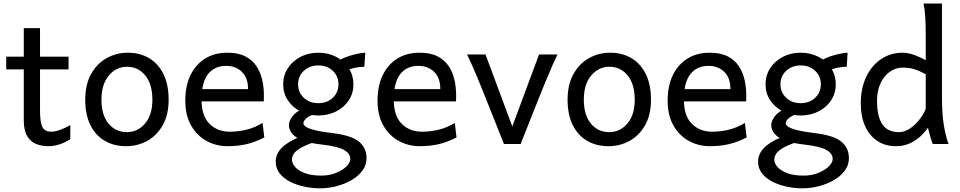

<svg xmlns="http://www.w3.org/2000/svg" viewBox="-20 -801 5338 1068"><path d="M371.1 -105V-26.9Q337.4 -5.4 306.6 3.4Q275.9 12.2 250 12.2Q211.9 12.2 180.7 -0.2Q149.4 -12.7 130.9 -44.2Q112.3 -75.7 112.3 -131.8Q112.3 -149.4 112.3 -189.5Q112.3 -229.5 112.3 -283.9Q112.3 -338.4 112.3 -400.6Q112.3 -462.9 112.3 -525.9Q112.3 -588.9 112.3 -644.5H202.6Q202.6 -582 202.6 -511Q202.6 -439.9 202.6 -373.5Q202.6 -307.1 202.6 -258.1Q202.6 -209 202.6 -190.4Q202.6 -140.1 209.2 -113.8Q215.8 -87.4 229.5 -77.9Q243.2 -68.4 265.1 -68.4Q305.2 -68.4 371.1 -105ZM361.3 -415H14.6V-485.8H361.3Z M454.1 -246.6Q454.1 -330.6 486.6 -388.9Q519 -447.3 573 -477.5Q627 -507.8 690.9 -507.8Q758.3 -507.8 809.3 -477.5Q860.4 -447.3 889.2 -388.9Q918 -330.6 918 -246.6Q918 -162.6 885.5 -105Q853 -47.4 799.3 -17.6Q745.6 12.2 681.2 12.2Q614.3 12.2 563 -17.6Q511.7 -47.4 482.9 -105Q454.1 -162.6 454.1 -246.6ZM544.4 -246.6Q544.4 -161.1 583.7 -113.5Q623 -65.9 686 -65.9Q745.1 -65.9 786.4 -113.5Q827.6 -161.1 827.6 -246.6Q827.6 -332.5 788.3 -381.1Q749 -429.7 686 -429.7Q627 -429.7 585.7 -381.1Q544.4 -332.5 544.4 -246.6Z M1447.3 -236.8H1084V-305.2H1359.9Q1359.9 -368.2 1325.4 -401.4Q1291 -434.6 1237.8 -434.6Q1173.8 -434.6 1137.5 -389.2Q1101.1 -343.8 1101.1 -246.6Q1101.1 -156.2 1145.3 -112.3Q1189.5 -68.4 1257.3 -68.4Q1304.7 -68.4 1350.3 -79.3Q1396 -90.3 1440.4 -117.2L1450.2 -36.6Q1398.4 -9.8 1350.1 1.2Q1301.8 12.2 1245.1 12.2Q1183.1 12.2 1129.6 -16.6Q1076.2 -45.4 1043.5 -102.1Q1010.7 -158.7 1010.7 -241.7Q1010.7 -322.8 1039.3 -382.3Q1067.9 -441.9 1120.4 -474.9Q1172.9 -507.8 1245.1 -507.8Q1305.7 -507.8 1345 -487.3Q1384.3 -466.8 1406.7 -432.6Q1429.2 -398.4 1438.5 -357.2Q1447.8 -315.9 1447.8 -274.9Q1447.8 -268.6 1447.8 -256.1Q1447.8 -243.7 1447.3 -236.8Z M1660.2 -192.9 1743.2 -170.9Q1700.7 -158.7 1684.1 -143.3Q1667.5 -127.9 1667.5 -114.7Q1667.5 -106 1680.7 -96.4Q1693.8 -86.9 1728.3 -77.9Q1762.7 -68.8 1826.2 -61Q1935.1 -48.3 1977.1 -12.9Q2019 22.5 2019 78.1Q2019 117.7 1995.6 148.7Q1972.2 179.7 1933.8 201.7Q1895.5 223.6 1850.1 235.1Q1804.7 246.6 1760.3 246.6Q1717.8 246.6 1674.3 237.5Q1630.9 228.5 1594.5 210.2Q1558.1 191.9 1535.9 163.8Q1513.7 135.7 1513.7 97.7Q1513.7 15.6 1640.6 -36.6Q1658.7 -34.2 1678 -29.8Q1697.3 -25.4 1711.2 -20.3Q1725.1 -15.1 1726.1 -9.8Q1672.4 8.8 1646.2 25.6Q1620.1 42.5 1612.1 57.9Q1604 73.2 1604 87.9Q1604 107.4 1621.8 127.9Q1639.6 148.4 1676 162.1Q1712.4 175.8 1767.6 175.8Q1812 175.8 1848.4 161.1Q1884.8 146.5 1906.7 125Q1928.7 103.5 1928.7 83Q1928.7 53.7 1894.5 33.4Q1860.4 13.2 1765.1 2.4Q1696.3 -5.4 1657.5 -22Q1618.7 -38.6 1602.8 -60.3Q1586.9 -82 1586.9 -105Q1586.9 -127 1606 -153.1Q1625 -179.2 1660.2 -192.9ZM2011.7 -507.8 2006.8 -429.7Q1952.1 -429.7 1887.2 -402.8L1855.5 -459Q1888.2 -480 1931.9 -492.7Q1975.6 -505.4 2011.7 -507.8ZM1555.2 -332Q1555.2 -381.8 1581.1 -421.6Q1606.9 -461.4 1651.1 -484.6Q1695.3 -507.8 1750.5 -507.8Q1806.2 -507.8 1850.3 -484.6Q1894.5 -461.4 1920.2 -421.6Q1945.8 -381.8 1945.8 -332Q1945.8 -282.2 1920.2 -243.2Q1894.5 -204.1 1850.3 -181.4Q1806.2 -158.7 1750.5 -158.7Q1695.3 -158.7 1651.1 -181.4Q1606.9 -204.1 1581.1 -243.2Q1555.2 -282.2 1555.2 -332ZM1638.2 -332Q1638.2 -287.1 1669.9 -257.1Q1701.7 -227.1 1750.5 -227.1Q1799.8 -227.1 1831.3 -257.1Q1862.8 -287.1 1862.8 -332Q1862.8 -377 1831.3 -407Q1799.8 -437 1750.5 -437Q1701.7 -437 1669.9 -407Q1638.2 -377 1638.2 -332Z M2516.6 -236.8H2153.3V-305.2H2429.2Q2429.2 -368.2 2394.8 -401.4Q2360.4 -434.6 2307.1 -434.6Q2243.2 -434.6 2206.8 -389.2Q2170.4 -343.8 2170.4 -246.6Q2170.4 -156.2 2214.6 -112.3Q2258.8 -68.4 2326.7 -68.4Q2374 -68.4 2419.7 -79.3Q2465.3 -90.3 2509.8 -117.2L2519.5 -36.6Q2467.8 -9.8 2419.4 1.2Q2371.1 12.2 2314.5 12.2Q2252.4 12.2 2199 -16.6Q2145.5 -45.4 2112.8 -102.1Q2080.1 -158.7 2080.1 -241.7Q2080.1 -322.8 2108.6 -382.3Q2137.2 -441.9 2189.7 -474.9Q2242.2 -507.8 2314.5 -507.8Q2375 -507.8 2414.3 -487.3Q2453.6 -466.8 2476.1 -432.6Q2498.5 -398.4 2507.8 -357.2Q2517.1 -315.9 2517.1 -274.9Q2517.1 -268.6 2517.1 -256.1Q2517.1 -243.7 2516.6 -236.8Z M2978.5 -498H3081.1Q3067.4 -470.2 3053 -437.3Q3038.6 -404.3 3026.1 -374.3Q3013.7 -344.2 3005.4 -324.7Q2997.6 -305.7 2982.2 -267.3Q2966.8 -229 2948.7 -183.3Q2930.7 -137.7 2914.1 -95.9Q2897.5 -54.2 2886.7 -27.1Q2876 0 2876 0H2783.2Q2783.2 0 2772.9 -25.9Q2762.7 -51.8 2746.6 -92.3Q2730.5 -132.8 2712.4 -178Q2694.3 -223.1 2678.7 -262.7Q2663.1 -302.2 2653.8 -324.7Q2646 -344.7 2633.3 -374.5Q2620.6 -404.3 2606.2 -437.3Q2591.8 -470.2 2578.1 -498H2680.7L2829.6 -97.7Z M3137.2 -246.6Q3137.2 -330.6 3169.7 -388.9Q3202.1 -447.3 3256.1 -477.5Q3310.1 -507.8 3374 -507.8Q3441.4 -507.8 3492.4 -477.5Q3543.5 -447.3 3572.3 -388.9Q3601.1 -330.6 3601.1 -246.6Q3601.1 -162.6 3568.6 -105Q3536.1 -47.4 3482.4 -17.6Q3428.7 12.2 3364.3 12.2Q3297.4 12.2 3246.1 -17.6Q3194.8 -47.4 3166 -105Q3137.2 -162.6 3137.2 -246.6ZM3227.5 -246.6Q3227.5 -161.1 3266.8 -113.5Q3306.2 -65.9 3369.1 -65.9Q3428.2 -65.9 3469.5 -113.5Q3510.7 -161.1 3510.7 -246.6Q3510.7 -332.5 3471.4 -381.1Q3432.1 -429.7 3369.1 -429.7Q3310.1 -429.7 3268.8 -381.1Q3227.5 -332.5 3227.5 -246.6Z M4130.4 -236.8H3767.1V-305.2H4043Q4043 -368.2 4008.5 -401.4Q3974.1 -434.6 3920.9 -434.6Q3856.9 -434.6 3820.6 -389.2Q3784.2 -343.8 3784.2 -246.6Q3784.2 -156.2 3828.4 -112.3Q3872.6 -68.4 3940.4 -68.4Q3987.8 -68.4 4033.4 -79.3Q4079.1 -90.3 4123.5 -117.2L4133.3 -36.6Q4081.5 -9.8 4033.2 1.2Q3984.9 12.2 3928.2 12.2Q3866.2 12.2 3812.7 -16.6Q3759.3 -45.4 3726.6 -102.1Q3693.8 -158.7 3693.8 -241.7Q3693.8 -322.8 3722.4 -382.3Q3751 -441.9 3803.5 -474.9Q3856 -507.8 3928.2 -507.8Q3988.8 -507.8 4028.1 -487.3Q4067.4 -466.8 4089.8 -432.6Q4112.3 -398.4 4121.6 -357.2Q4130.9 -315.9 4130.9 -274.9Q4130.9 -268.6 4130.9 -256.1Q4130.9 -243.7 4130.4 -236.8Z M4343.3 -192.9 4426.3 -170.9Q4383.8 -158.7 4367.2 -143.3Q4350.6 -127.9 4350.6 -114.7Q4350.6 -106 4363.8 -96.4Q4377 -86.9 4411.4 -77.9Q4445.8 -68.8 4509.3 -61Q4618.2 -48.3 4660.2 -12.9Q4702.1 22.5 4702.1 78.1Q4702.1 117.7 4678.7 148.7Q4655.3 179.7 4616.9 201.7Q4578.6 223.6 4533.2 235.1Q4487.8 246.6 4443.4 246.6Q4400.9 246.6 4357.4 237.5Q4314 228.5 4277.6 210.2Q4241.2 191.9 4219 163.8Q4196.8 135.7 4196.8 97.7Q4196.8 15.6 4323.7 -36.6Q4341.8 -34.2 4361.1 -29.8Q4380.4 -25.4 4394.3 -20.3Q4408.2 -15.1 4409.2 -9.8Q4355.5 8.8 4329.3 25.6Q4303.2 42.5 4295.2 57.9Q4287.1 73.2 4287.1 87.9Q4287.1 107.4 4304.9 127.9Q4322.8 148.4 4359.1 162.1Q4395.5 175.8 4450.7 175.8Q4495.1 175.8 4531.5 161.1Q4567.9 146.5 4589.8 125Q4611.8 103.5 4611.8 83Q4611.8 53.7 4577.6 33.4Q4543.5 13.2 4448.2 2.4Q4379.4 -5.4 4340.6 -22Q4301.8 -38.6 4285.9 -60.3Q4270 -82 4270 -105Q4270 -127 4289.1 -153.1Q4308.1 -179.2 4343.3 -192.9ZM4694.8 -507.8 4689.9 -429.7Q4635.3 -429.7 4570.3 -402.8L4538.6 -459Q4571.3 -480 4615 -492.7Q4658.7 -505.4 4694.8 -507.8ZM4238.3 -332Q4238.3 -381.8 4264.2 -421.6Q4290 -461.4 4334.2 -484.6Q4378.4 -507.8 4433.6 -507.8Q4489.3 -507.8 4533.4 -484.6Q4577.6 -461.4 4603.3 -421.6Q4628.9 -381.8 4628.9 -332Q4628.9 -282.2 4603.3 -243.2Q4577.6 -204.1 4533.4 -181.4Q4489.3 -158.7 4433.6 -158.7Q4378.4 -158.7 4334.2 -181.4Q4290 -204.1 4264.2 -243.2Q4238.3 -282.2 4238.3 -332ZM4321.3 -332Q4321.3 -287.1 4353 -257.1Q4384.8 -227.1 4433.6 -227.1Q4482.9 -227.1 4514.4 -257.1Q4545.9 -287.1 4545.9 -332Q4545.9 -377 4514.4 -407Q4482.9 -437 4433.6 -437Q4384.8 -437 4353 -407Q4321.3 -377 4321.3 -332Z M5219.7 -781.2V-258.8Q5219.7 -166.5 5230.2 -103.8Q5240.7 -41 5256.3 0H5168.5Q5163.1 -12.7 5155.5 -38.1Q5147.9 -63.5 5141.6 -90.3Q5106.9 -41 5062 -14.4Q5017.1 12.2 4963.4 12.2Q4903.8 12.2 4859.9 -17.1Q4815.9 -46.4 4792 -99.9Q4768.1 -153.3 4768.1 -224.6Q4768.1 -311 4798.8 -374.5Q4829.6 -438 4882.1 -472.9Q4934.6 -507.8 5000 -507.8Q5031.2 -507.8 5066.2 -495.1Q5101.1 -482.4 5129.4 -466.3V-603Q5129.4 -661.6 5126.7 -706.1Q5124 -750.5 5117.2 -781.2ZM5129.4 -195.3V-388.2Q5093.3 -407.7 5065.2 -416.3Q5037.1 -424.8 5000 -424.8Q4962.9 -424.8 4930.7 -402.6Q4898.4 -380.4 4878.4 -338.9Q4858.4 -297.4 4858.4 -239.3Q4858.4 -154.3 4887.7 -110.1Q4917 -65.9 4980.5 -65.9Q5010.3 -65.9 5039.3 -84.7Q5068.4 -103.5 5092.3 -133.3Q5116.2 -163.1 5129.4 -195.3Z"/></svg>

Font: Kanchenjunga
Style: Regular
Weight: 400
Designer: Becca Hirsbrunner Spalinger
Foundry: SIL International
Version: Version 2.001